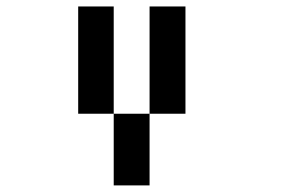

<svg xmlns="http://www.w3.org/2000/svg" viewBox="-20 -686 929 596"><path d="M333 -110.4Q333 -166 333 -333Q360.4 -333 444.3 -333Q444.3 -277.3 444.3 -110.4Q416 -110.4 333 -110.4ZM222.7 -333Q222.7 -416 222.7 -666Q250 -666 333 -666Q333 -583 333 -333Q305.7 -333 222.7 -333ZM444.3 -333Q444.3 -416 444.3 -666Q471.7 -666 555.7 -666Q555.7 -583 555.7 -333Q527.3 -333 444.3 -333Z"/></svg>

Font: leko majuna
Style: pona
Weight: 400
Designer: Kelsey Higham
Version: Version 2.0